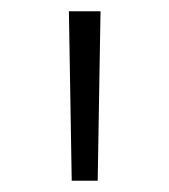

<svg xmlns="http://www.w3.org/2000/svg" viewBox="-20 -790 300 340"><path d="M107 -470 102 -770H158L153 -470Z"/></svg>

Font: M PLUS 1 Light
Style: Regular
Weight: 300
Designer: Coji Morishita
Foundry: UNDERFOREST DESIGN
Version: Version 1.001